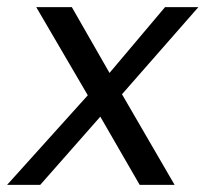

<svg xmlns="http://www.w3.org/2000/svg" viewBox="-36 -520 578 540"><path d="M166 -500 272 -314.9 428.2 -500H522L307.1 -254.9L455.1 0H356.9L246.1 -191.9L77.1 0H-16.1L210.9 -252L65.9 -500Z"/></svg>

Font: Human Sans
Style: Italic
Weight: 400
Italic angle: -8°
Designer: Tim Radville
Foundry: Continuum
Version: Version 1.000;FEAKit 1.0